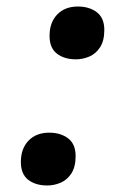

<svg xmlns="http://www.w3.org/2000/svg" viewBox="-20 -561 398 589"><path d="M213 -379Q177 -379 154.5 -396.5Q132 -414 132 -451Q132 -492 155.5 -516.5Q179 -541 219 -541Q254 -541 277 -523.5Q300 -506 300 -469Q300 -436 287 -416Q274 -396 254 -387.5Q234 -379 213 -379ZM125 8Q89 8 66.5 -9.5Q44 -27 44 -64Q44 -105 67.5 -129.5Q91 -154 131 -154Q166 -154 189 -136.5Q212 -119 212 -82Q212 -49 199 -29Q186 -9 166 -0.5Q146 8 125 8Z"/></svg>

Font: Noto Serif
Style: Italic
Weight: 400
Italic angle: -12°
Designer: Monotype Design Team
Foundry: Monotype Imaging Inc.
Version: Version 2.013